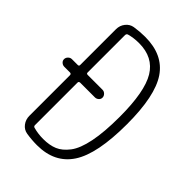

<svg xmlns="http://www.w3.org/2000/svg" viewBox="-220 -835 940 940"><g transform="rotate(45 250.0 -365.0)"><path d="M139.6 -347.7V-52.7Q139.6 -43.9 148.4 -42Q180.7 -33.2 215.8 -33.2Q259.8 -33.2 291 -46.4Q322.3 -59.6 349.1 -94.7Q376 -129.9 390.1 -199.7Q404.3 -269.5 404.3 -375Q404.3 -548.8 359.4 -623Q314.5 -697.3 215.8 -697.3Q179.7 -697.3 148.4 -688.5Q140.6 -686.5 139.6 -676.8V-417Q139.6 -409.2 148.4 -409.2H251Q261.7 -409.2 270 -400.9Q278.3 -392.6 278.3 -381.8Q278.3 -371.1 270 -363.8Q261.7 -356.4 251 -356.4H148.4Q139.6 -355.5 139.6 -347.7ZM39.1 -356.4Q28.3 -356.4 20 -363.8Q11.7 -371.1 11.7 -381.8Q11.7 -392.6 20 -400.9Q28.3 -409.2 39.1 -409.2H79.1Q87.9 -409.2 87.9 -417V-665Q87.9 -691.4 103.5 -710.9Q119.1 -730.5 142.6 -734.4Q179.7 -740.2 215.8 -740.2Q339.8 -740.2 397.5 -655.3Q455.1 -570.3 455.1 -375Q455.1 -168.9 396.5 -79.6Q337.9 9.8 215.8 9.8Q179.7 9.8 142.6 3.9Q118.2 0 103 -20Q87.9 -40 87.9 -65.4V-346.7Q87.9 -355.5 79.1 -356.4Z"/></g></svg>

Font: Rounded Mgen+ 1mn light
Style: Regular
Weight: 200
Designer: [Source Han Sans]
Ryoko NISHIZUKA  (kana & ideographs); Paul D. Hunt (Latin, Greek & Cyrillic); Wenlong ZHANG  (bopomofo
Version: Version 1.059.20150602